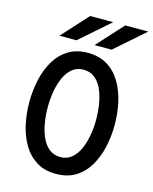

<svg xmlns="http://www.w3.org/2000/svg" viewBox="-135 -1009 885 1110"><g transform="rotate(15 308.0 -454.5)"><path d="M308 12Q239.5 12 191 -18.2Q142.5 -48.5 112 -100Q81.5 -151.5 67.2 -216.2Q53 -281 53 -350Q53 -419 67.2 -483.8Q81.5 -548.5 112 -600Q142.5 -651.5 191 -681.8Q239.5 -712 308 -712Q376.5 -712 425.2 -681.8Q474 -651.5 504.5 -600Q535 -548.5 549.5 -483.8Q564 -419 564 -350Q564 -281 549.5 -216.2Q535 -151.5 504.5 -100Q474 -48.5 425.2 -18.2Q376.5 12 308 12ZM308 -88.5Q346.5 -88.5 374 -111Q401.5 -133.5 418.8 -171Q436 -208.5 444.2 -255.2Q452.5 -302 452.5 -350Q452.5 -402 444.2 -448.8Q436 -495.5 419 -532.2Q402 -569 374.5 -590.2Q347 -611.5 308 -611.5Q269.5 -611.5 242 -589.2Q214.5 -567 197.2 -529.5Q180 -492 171.8 -445.2Q163.5 -398.5 163.5 -350Q163.5 -298.5 171.8 -251.8Q180 -205 197.2 -168Q214.5 -131 242 -109.8Q269.5 -88.5 308 -88.5ZM332 -765 474 -921H612L434 -765ZM122 -765 264 -921H402L224 -765Z"/></g></svg>

Font: Overpass Mono SemiBold
Style: Regular
Weight: 600
Monospace: yes
Designer: Delve Withrington, Dave Bailey
Foundry: Delve Fonts LLC
Version: Version 4.000